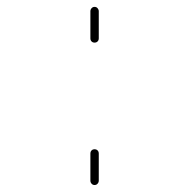

<svg xmlns="http://www.w3.org/2000/svg" viewBox="-20 -564 540 561"><path d="M244.1 -36.1V-115.2Q244.1 -121.1 247.6 -124.5Q251 -127.9 256.3 -127.9Q261.7 -127.9 265.1 -124.5Q268.6 -121.1 268.6 -115.2V-36.1Q268.6 -31.2 265.1 -27.3Q261.7 -23.4 256.3 -23.4Q251 -23.4 247.6 -27.3Q244.1 -31.2 244.1 -36.1ZM244.1 -452.1V-531.2Q244.1 -536.1 247.6 -540Q251 -543.9 256.3 -543.9Q261.7 -543.9 265.1 -540Q268.6 -536.1 268.6 -531.2V-452.1Q268.6 -446.3 265.1 -442.9Q261.7 -439.5 256.3 -439.5Q251 -439.5 247.6 -442.9Q244.1 -446.3 244.1 -452.1Z"/></svg>

Font: Rounded-L Mgen+ 2m thin
Style: Regular
Weight: 100
Designer: [Source Han Sans]
Ryoko NISHIZUKA  (kana & ideographs); Paul D. Hunt (Latin, Greek & Cyrillic); Wenlong ZHANG  (bopomofo
Version: Version 1.059.20150602